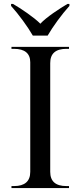

<svg xmlns="http://www.w3.org/2000/svg" viewBox="-20 -951 407 971"><path d="M146 -771H221C247 -816 292 -878 331 -921V-931H321C283 -909 213 -863 184 -831C153 -863 84 -909 46 -931H36V-921C75 -878 120 -816 146 -771ZM38 0H329V-10H316C261 -10 234 -34 234 -82V-632C234 -680 261 -704 316 -704H329V-714H38V-704H51C105 -704 133 -681 133 -636V-82C133 -34 105 -10 51 -10H38Z"/></svg>

Font: Noto Serif Display
Style: Regular
Weight: 400
Designer: Monotype Design Team
Foundry: Monotype Imaging Inc.
Version: Version 2.009